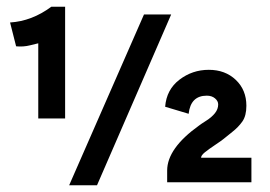

<svg xmlns="http://www.w3.org/2000/svg" viewBox="-20 -551 804 572"><path d="M28 -413 10 -484Q75 -488 133 -531H174V-198H94V-422Q89 -421 69.5 -416Q50 -411 28 -413ZM409 -508H490L269 1H186ZM573 -177Q578 -181 594.5 -191.5Q611 -202 620.5 -214Q630 -226 630 -240Q630 -250 620.5 -258Q611 -266 596 -266Q548 -266 542 -212L472 -233Q476 -284 514.5 -313.5Q553 -343 602 -343Q651 -343 682.5 -313Q714 -283 714 -236Q714 -206 702 -189Q690 -172 672 -158Q654 -144 646 -137Q640 -132 622 -120Q601 -106 590 -97Q579 -88 579 -81H729V-8H478V-43Q478 -109 573 -177Z"/></svg>

Font: Bellota
Style: Bold
Weight: 700
Designer: Kemie Guaida
Foundry: Kemie Guaida
Version: Version 4.001